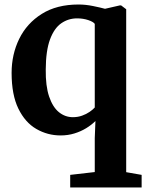

<svg xmlns="http://www.w3.org/2000/svg" viewBox="-20 -590 648 852"><path d="M291.5 242V186L400.5 173.5V23L403.5 -53Q386 -35.5 362.2 -21Q338.5 -6.5 310 2.2Q281.5 11 249 11Q191 11 141.2 -17.8Q91.5 -46.5 61.5 -108Q31.5 -169.5 31.5 -266.5Q31.5 -348.5 65.2 -417.5Q99 -486.5 165.2 -528.2Q231.5 -570 328.5 -570Q360 -570 393 -563.2Q426 -556.5 446 -551L511.5 -566H517.5L540 -549V174L608.5 186V242ZM303.5 -70Q325.5 -70 344.2 -76.8Q363 -83.5 377.5 -93.5Q392 -103.5 400.5 -113V-484Q394.5 -493 371.8 -500.8Q349 -508.5 322 -508.5Q283.5 -508.5 252 -486.8Q220.5 -465 202 -415.2Q183.5 -365.5 183 -282Q182 -208.5 198 -161.5Q214 -114.5 241.5 -92.2Q269 -70 303.5 -70Z"/></svg>

Font: Merriweather Light 18pt
Style: Bold
Weight: 700
Version: Version 2.100